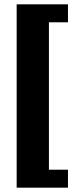

<svg xmlns="http://www.w3.org/2000/svg" viewBox="-20 -706 358 887"><path d="M294 -686H57V161H294V78H206V-603H294Z"/></svg>

Font: Chivo Light
Style: Bold
Weight: 900
Designer: Hector Gatti
Foundry: Omnibus-Type
Version: Version 1.003;PS 001.003;hotconv 1.0.70;makeotf.lib2.5.58329